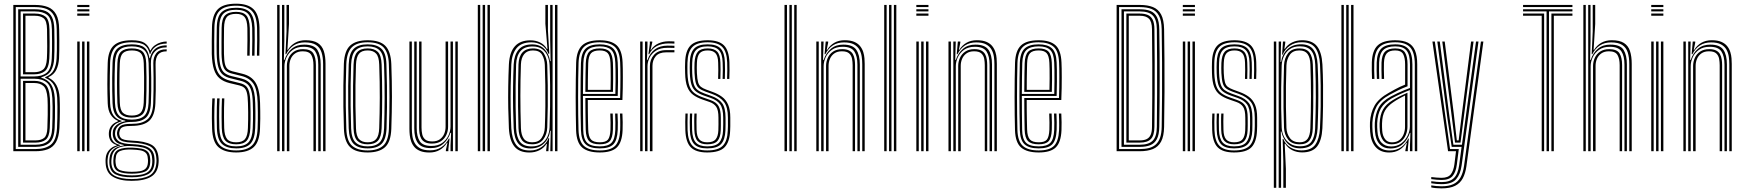

<svg xmlns="http://www.w3.org/2000/svg" viewBox="-20 -827 9542 1050"><path d="M52.8 0V-800H171.5Q212.5 -800 241.8 -788.6Q271 -777.2 287 -748.4Q303 -719.5 303.5 -666.2Q304.2 -635.2 304.4 -606.5Q304.5 -577.8 304.2 -552.6Q304 -527.5 302.8 -506.5Q300.8 -471.8 288.1 -445.5Q275.5 -419.2 245 -404.8V-402.2Q273.8 -388.8 288.8 -360.9Q303.8 -333 306 -292.5Q306.8 -279.2 307.1 -259.9Q307.5 -240.5 307.4 -217.8Q307.2 -195 306.6 -171.6Q306 -148.2 305 -126.8Q302.2 -77 286.2 -49.5Q270.2 -22 241.9 -11Q213.5 0 173.8 0ZM66.2 -11.8H173.8Q227.8 -11.8 257.8 -35.6Q287.8 -59.5 291.8 -126.8Q293 -150 293.6 -181.6Q294.2 -213.2 294.1 -243.2Q294 -273.2 292.8 -291.8Q290.2 -333.8 275.4 -360.9Q260.5 -388 227 -401.5V-405Q261.2 -418.5 274.4 -444.6Q287.5 -470.8 289.5 -506.8Q290.8 -527.2 291 -551.5Q291.2 -575.8 291.1 -604.4Q291 -633 290.2 -666Q289.5 -714 275.6 -740.5Q261.8 -767 235.6 -777.6Q209.5 -788.2 171.5 -788.2H66.2ZM79.5 -23.8V-776.2H171.5Q205.5 -776.2 228.8 -766.8Q252 -757.2 264.1 -733.4Q276.2 -709.5 277 -666Q277.8 -625.2 277.9 -596.9Q278 -568.5 277.6 -547.2Q277.2 -526 276.2 -506.8Q274.5 -468.8 259.4 -441.8Q244.2 -414.8 205.2 -404.2V-402.5Q243.2 -391 259.9 -364Q276.5 -337 279.5 -291.2Q280.5 -274.5 280.8 -245.2Q281 -216 280.5 -184.1Q280 -152.2 278.8 -127.2Q276 -67 249.5 -45.4Q223 -23.8 173.8 -23.8ZM92.8 -408.8H165.8Q209.2 -408.8 234.6 -428.6Q260 -448.5 263 -507Q264 -526.2 264.4 -548.8Q264.8 -571.2 264.6 -600Q264.5 -628.8 263.8 -666Q263 -725.2 239 -744.9Q215 -764.5 171.5 -764.5H92.8ZM106 -420.5V-752.8H171.5Q208 -752.8 228.8 -736Q249.5 -719.2 250.5 -666Q251.2 -626 251.4 -597.2Q251.5 -568.5 251.1 -547Q250.8 -525.5 249.8 -507.2Q247 -455.2 225.2 -437.9Q203.5 -420.5 165.8 -420.5ZM119.2 -432H165.5Q197 -432 215.5 -446.6Q234 -461.2 236.5 -507.2Q238 -535.5 238.1 -574.1Q238.2 -612.8 237.2 -666Q236.2 -713.2 218.8 -727Q201.2 -740.8 171.5 -740.8H119.2ZM92.8 -35.5H173.8Q218.2 -35.5 240.8 -55.2Q263.2 -75 265.5 -127Q266.5 -150.2 267.1 -181.8Q267.8 -213.2 267.6 -243.1Q267.5 -273 266.2 -290.5Q262.5 -352 237.5 -374.2Q212.5 -396.5 167.8 -396.5H92.8ZM106 -47.2V-384.8H167.8Q203.5 -384.8 226.4 -366.4Q249.2 -348 253 -289.8Q254.2 -272.5 254.4 -243.9Q254.5 -215.2 253.9 -183.9Q253.2 -152.5 252.2 -127Q250.2 -79.8 230.4 -63.5Q210.5 -47.2 173.8 -47.2ZM119.2 -59.2H173.8Q204.2 -59.2 221 -72.5Q237.8 -85.8 239 -126.8Q240.5 -168 240.9 -199.5Q241.2 -231 240.9 -253.2Q240.5 -275.5 239.8 -289Q236.2 -340 217.8 -356.5Q199.2 -373 167.8 -373H119.2Z M402.5 -788.2V-800H468.8V-788.2ZM402.5 -740.8V-752.8H468.8V-740.8ZM402.5 -764.5V-776.2H468.8V-764.5ZM455.5 0V-600H468.8V0ZM402.5 0V-600H415.8V0ZM429 0V-600H442.2V0Z M700.5 162Q635.2 162 597.4 139.5Q559.5 117 557.5 63.2Q557 55.8 557.2 49.9Q557.5 44 558 38.5Q559.8 11.8 577.1 -7Q594.5 -25.8 618.2 -31V-33.8Q594.5 -42 585.6 -56.1Q576.8 -70.2 575.5 -87Q575.2 -91.5 575.2 -95Q575.2 -98.5 575.5 -102.8Q577.2 -124 589.5 -139.5Q601.8 -155 624.5 -163V-166.5Q601 -175.8 585.8 -199.1Q570.5 -222.5 569 -262.2Q568 -289.5 567.5 -315Q567 -340.5 567 -366.5Q567 -392.5 567.5 -421.2Q568 -450 569 -483.5Q571.5 -550.2 602.5 -578.5Q633.5 -606.8 700.8 -606.8Q747.5 -606.8 769.5 -592.8Q791.5 -578.8 800.8 -551.5H803.5Q812 -568.8 827.4 -579.6Q842.8 -590.5 860.1 -595.4Q877.5 -600.2 891.5 -600V-588.8Q853 -588.5 830.9 -572Q808.8 -555.5 802 -531.8H799.2Q792.5 -564 771.1 -579.9Q749.8 -595.8 700.8 -595.8Q638 -595.8 611.2 -569.1Q584.5 -542.5 582.2 -483.8Q581.2 -445.8 580.6 -412.1Q580 -378.5 580.2 -342.8Q580.5 -307 582.2 -262.2Q584 -219 600.6 -196Q617.2 -173 645 -166.5V-163Q616.5 -156 602.6 -140.5Q588.8 -125 587 -103.2Q586.8 -99.5 586.8 -95.5Q586.8 -91.5 587 -86.8Q588.2 -69 598.5 -55Q608.8 -41 637.2 -34V-31.2Q608.5 -25.2 590.1 -8.1Q571.8 9 569.2 38.8Q568.5 45.2 568.1 50.1Q567.8 55 568.2 63.2Q570.8 114.2 605.2 133.2Q639.8 152.2 700.5 152.2Q762.2 152.2 796.8 133.2Q831.2 114.2 835.2 63.2Q836 56 835.9 50.5Q835.8 45 835 38Q831.8 -11.8 797.9 -28.2Q764 -44.8 702.5 -47Q672 -48.2 655.1 -53.2Q638.2 -58.2 630.8 -66.8Q623.2 -75.2 621 -87Q620 -91.2 619.9 -95.4Q619.8 -99.5 620.2 -103Q623.8 -127.2 639.6 -138.8Q655.5 -150.2 700.8 -149.8Q756 -149.2 785.4 -173.5Q814.8 -197.8 817.8 -260.8Q819.2 -300.5 819.6 -333.8Q820 -367 819.8 -401.9Q819.5 -436.8 818.5 -481.5Q817.8 -514.5 835.2 -536.4Q852.8 -558.2 891.5 -557.2V-546.2Q859.8 -546.5 845 -529Q830.2 -511.5 830.8 -473.2Q831.5 -433.8 831.8 -399.8Q832 -365.8 831.8 -332.4Q831.5 -299 829.8 -261.8Q826.8 -195.2 796.8 -167.1Q766.8 -139 700.8 -138.5Q671.2 -138.5 657.2 -134.1Q643.2 -129.8 638.5 -121.4Q633.8 -113 632.2 -100.8Q632 -99 632.1 -96.1Q632.2 -93.2 632.8 -90.2Q634.5 -79.5 640.8 -72.8Q647 -66 661.5 -62.5Q676 -59 702.5 -57.8Q771 -55.2 807.2 -36.1Q843.5 -17 847.2 38.5Q847.8 47 847.8 51.2Q847.8 55.5 847.2 63.2Q843.8 116.5 806.4 139.2Q769 162 700.5 162ZM700.5 132.2Q736.8 132.2 761.1 126Q785.5 119.8 798.2 104.8Q811 89.8 812.5 63.5Q813 56.5 812.9 51.2Q812.8 46 812 38.5Q810.2 11.5 796.8 -2Q783.2 -15.5 759.4 -20.9Q735.5 -26.2 702.5 -28.2Q650.2 -31.5 622.6 -15.9Q595 -0.2 590.5 38.2Q589.5 45 589.1 50.6Q588.8 56.2 589 63.8Q591.5 105.5 620.9 118.9Q650.2 132.2 700.5 132.2ZM700.5 122.8Q654.5 122.8 628.5 111.5Q602.5 100.2 600.2 63.8Q599.8 57.8 599.9 51Q600 44.2 600.8 37.8Q604 1.2 630.8 -10Q657.5 -21.2 703.2 -19.5Q732.2 -18.2 753.5 -14.1Q774.8 -10 787.1 1.9Q799.5 13.8 801 38.5Q802 46.5 801.9 51.9Q801.8 57.2 801.2 63.8Q798.8 100.8 772.4 111.8Q746 122.8 700.5 122.8ZM700.5 112.5Q725.8 112.5 744.9 109.4Q764 106.2 775.5 95.8Q787 85.2 788.8 63.8Q789.8 57 789.5 51.2Q789.2 45.5 788.2 38.5Q787 17.5 775.9 7.8Q764.8 -2 745.9 -5.1Q727 -8.2 702.5 -9Q661.5 -11 637.9 -1.6Q614.2 7.8 612.8 38.5Q611.5 44 611.4 51Q611.2 58 612.2 63.8Q614.5 95.8 638 104.1Q661.5 112.5 700.5 112.5ZM700.5 142.5Q643.5 142.5 611.9 126.5Q580.2 110.5 578 63.5Q577.5 56 578 50.4Q578.5 44.8 579 38.5Q581.8 7.5 600.6 -9.6Q619.5 -26.8 656.5 -31.5V-34.2Q624.5 -39.8 612 -53.4Q599.5 -67 597 -86.8Q596.8 -92 596.6 -95Q596.5 -98 596.8 -103.2Q597.2 -126 616.6 -142.6Q636 -159.2 665.5 -164V-166.8Q631 -173.2 614.1 -195.5Q597.2 -217.8 595.5 -263Q594.2 -295.5 593.8 -329.6Q593.2 -363.8 593.6 -401.5Q594 -439.2 595.5 -482.8Q597.5 -540.5 623.2 -562.5Q649 -584.5 700.8 -584.5Q748 -584.5 769.4 -567Q790.8 -549.5 797.2 -509.2H800Q805.5 -532.2 817 -547.6Q828.5 -563 847 -571Q865.5 -579 891.5 -579V-568Q849.5 -568.2 826.6 -544.4Q803.8 -520.5 805.2 -477.2Q806.8 -437 807.1 -400.5Q807.5 -364 807.1 -330Q806.8 -296 805.2 -263.5Q802.5 -203.5 775.9 -181.6Q749.2 -159.8 700.8 -160.2Q672.8 -160.5 653.1 -153.5Q633.5 -146.5 622.6 -134.1Q611.8 -121.8 609.8 -105.2Q609.2 -100.2 609.1 -96Q609 -91.8 609.8 -87.2Q613 -65 632.6 -52.6Q652.2 -40.2 702.5 -38.5Q740 -37.2 766.6 -30.2Q793.2 -23.2 808.2 -7Q823.2 9.2 824.8 38.5Q825.2 45.5 825.4 50.4Q825.5 55.2 825 63.5Q821.5 109.2 789.2 125.9Q757 142.5 700.5 142.5ZM700.8 -172.8Q746.2 -172.8 768.2 -192.8Q790.2 -212.8 792.5 -264Q793.8 -293.8 794.1 -328.5Q794.5 -363.2 794.4 -402.1Q794.2 -441 792.8 -482.2Q791 -533.5 768.2 -553.5Q745.5 -573.5 700.8 -573.5Q653.5 -573.5 632.1 -553.1Q610.8 -532.8 608.8 -482Q606.5 -422.5 606.6 -368.1Q606.8 -313.8 608.8 -263.8Q610.8 -214.2 632.4 -193.5Q654 -172.8 700.8 -172.8ZM700.8 -183.8Q662.8 -183.8 643.2 -200.8Q623.8 -217.8 622 -264.2Q620 -314 620 -371.4Q620 -428.8 622 -481.5Q623.5 -528 642.5 -545.1Q661.5 -562.2 700.8 -562.2Q741.5 -562.2 759.6 -544.8Q777.8 -527.2 779.5 -482Q781 -443 781.2 -405Q781.5 -367 781 -331.8Q780.5 -296.5 779.2 -264.8Q777.2 -218.8 758.6 -201.2Q740 -183.8 700.8 -183.8ZM700.8 -195Q734 -195 749 -210.4Q764 -225.8 766 -265.5Q767.2 -297.5 767.8 -333.8Q768.2 -370 768 -407.6Q767.8 -445.2 766.2 -481.2Q764.8 -521.5 749.6 -536.4Q734.5 -551.2 700.8 -551.2Q667.5 -551.2 652.1 -536.2Q636.8 -521.2 635.2 -480.8Q633.2 -428.2 633.2 -372.1Q633.2 -316 635.2 -265Q636.8 -224.2 652.8 -209.6Q668.8 -195 700.8 -195Z M1271.8 6.8Q1207.8 6.8 1174.9 -22.1Q1142 -51 1139.8 -125Q1138.8 -152.8 1138.6 -180.8Q1138.5 -208.8 1139.1 -236.1Q1139.8 -263.5 1141.2 -289H1154.5Q1153.2 -262.8 1152.5 -237.2Q1151.8 -211.8 1151.9 -184.5Q1152 -157.2 1153 -125.2Q1155.2 -58.2 1184 -31.2Q1212.8 -4.2 1271.8 -4.2Q1330.2 -4.2 1358.5 -31.8Q1386.8 -59.2 1388.8 -125.2Q1389.8 -149.8 1390 -169.8Q1390.2 -189.8 1390.1 -211.9Q1390 -234 1389 -264.8Q1387.2 -336 1366.4 -368.1Q1345.5 -400.2 1301.8 -411.2L1248 -424.8Q1229.2 -429.2 1217.1 -438.8Q1205 -448.2 1198.8 -469.9Q1192.5 -491.5 1191.5 -532.8Q1191 -558.5 1191.4 -598.5Q1191.8 -638.5 1192 -674.8Q1192.8 -724.5 1211.5 -743.4Q1230.2 -762.2 1271.2 -762.2Q1310.2 -762.2 1327.2 -742.4Q1344.2 -722.5 1346 -673.8Q1346.8 -650 1346.5 -608.6Q1346.2 -567.2 1345.2 -522.5H1332Q1333 -568.2 1333.2 -609Q1333.5 -649.8 1332.8 -673.2Q1331.5 -717.8 1317.1 -734.5Q1302.8 -751.2 1271.2 -751.2Q1235 -751.2 1220.5 -734.1Q1206 -717 1205.2 -674.2Q1205 -632 1204.5 -596.1Q1204 -560.2 1204.8 -533Q1205.5 -496 1210.2 -476.8Q1215 -457.5 1225 -449.2Q1235 -441 1251.2 -437L1304.8 -423.8Q1355 -411.8 1377.6 -375.1Q1400.2 -338.5 1402.2 -265.2Q1403 -240.8 1403.2 -220.4Q1403.5 -200 1403.4 -177.8Q1403.2 -155.5 1402 -124.8Q1399.5 -52 1367.6 -22.6Q1335.8 6.8 1271.8 6.8ZM1271.8 -15.5Q1219.8 -15.5 1194 -39.8Q1168.2 -64 1166.2 -125.8Q1165.5 -154.5 1165.4 -182.8Q1165.2 -211 1165.8 -237.8Q1166.2 -264.5 1167.5 -289H1180.8Q1179.5 -265.2 1178.9 -240.9Q1178.2 -216.5 1178.4 -188.5Q1178.5 -160.5 1179.5 -125.8Q1181.5 -71.2 1203 -48.9Q1224.5 -26.5 1271.8 -26.5Q1319 -26.5 1339.6 -49.5Q1360.2 -72.5 1362.2 -126Q1363.2 -152 1363.5 -171.9Q1363.8 -191.8 1363.6 -212.9Q1363.5 -234 1362.5 -263.8Q1361.5 -306.2 1354.2 -330.8Q1347 -355.2 1332.5 -367.5Q1318 -379.8 1295.5 -385.2L1241.2 -398.8Q1215 -405 1198.6 -418.8Q1182.2 -432.5 1174.2 -459.5Q1166.2 -486.5 1165 -532Q1164.5 -549.5 1164.5 -575.5Q1164.5 -601.5 1164.9 -628.5Q1165.2 -655.5 1165.5 -675.5Q1166.5 -737.2 1192.4 -760.9Q1218.2 -784.5 1271.2 -784.5Q1323.5 -784.5 1347 -759.5Q1370.5 -734.5 1372.5 -674.8Q1373.2 -651.2 1373 -609.1Q1372.8 -567 1371.8 -522.5H1358.5Q1359.5 -564.8 1359.8 -607.2Q1360 -649.8 1359.2 -674.2Q1357.2 -728.2 1337.2 -750.9Q1317.2 -773.5 1271.2 -773.5Q1223.2 -773.5 1201.5 -751.9Q1179.8 -730.2 1178.8 -675.2Q1178.5 -642 1178 -601.2Q1177.5 -560.5 1178.2 -532.5Q1179.2 -489.2 1186.2 -464.8Q1193.2 -440.2 1207.6 -428.6Q1222 -417 1244.5 -411.2L1298.5 -398.2Q1338.8 -388.5 1356.4 -359.1Q1374 -329.8 1375.8 -264.2Q1376.5 -238.8 1376.8 -217.9Q1377 -197 1376.8 -175.4Q1376.5 -153.8 1375.5 -125.8Q1373.5 -66.8 1349.6 -41.1Q1325.8 -15.5 1271.8 -15.5ZM1271.8 -37.8Q1231 -37.8 1212.8 -57.6Q1194.5 -77.5 1192.8 -126.5Q1192 -157.8 1191.9 -184.9Q1191.8 -212 1192.2 -237.5Q1192.8 -263 1193.8 -289H1206.8Q1205.8 -260.8 1205.2 -235.9Q1204.8 -211 1205 -185Q1205.2 -159 1206 -127Q1207.5 -84.5 1222 -66.6Q1236.5 -48.8 1271.8 -48.8Q1305.2 -48.8 1319.9 -66.5Q1334.5 -84.2 1335.8 -127.2Q1336.8 -154.8 1337 -174.2Q1337.2 -193.8 1337.1 -213.9Q1337 -234 1336 -263Q1335.2 -300.8 1330 -320.2Q1324.8 -339.8 1314.8 -347.9Q1304.8 -356 1289.2 -359.8L1234.8 -372.8Q1202.5 -380.8 1181.5 -398.1Q1160.5 -415.5 1150.1 -447.5Q1139.8 -479.5 1138.2 -531.2Q1137.5 -561.8 1138.1 -601.1Q1138.8 -640.5 1139.2 -676.5Q1140.5 -743.8 1170 -775.2Q1199.5 -806.8 1271.2 -806.8Q1334.5 -806.8 1365.6 -777.5Q1396.8 -748.2 1399 -675.8Q1399.5 -653.2 1399.4 -609.6Q1399.2 -566 1398.2 -522.5H1385Q1386.2 -566.8 1386.4 -609.1Q1386.5 -651.5 1385.8 -675Q1383.8 -741.2 1356.2 -768.5Q1328.8 -795.8 1271.2 -795.8Q1208.2 -795.8 1181 -768.1Q1153.8 -740.5 1152.5 -675.8Q1152 -635.8 1151.5 -599.5Q1151 -563.2 1151.8 -531.5Q1153 -483 1162.2 -453.5Q1171.5 -424 1190.2 -408.5Q1209 -393 1238 -385.8L1292.5 -372.2Q1310.8 -368 1323 -358.2Q1335.2 -348.5 1341.8 -326.5Q1348.2 -304.5 1349.2 -263.2Q1350 -236 1350.2 -215.9Q1350.5 -195.8 1350.2 -175.5Q1350 -155.2 1349 -127Q1347.2 -78.5 1329.6 -58.1Q1312 -37.8 1271.8 -37.8Z M1747 0V-475.5Q1747 -513.8 1738.4 -540.5Q1729.8 -567.2 1708.1 -581.2Q1686.5 -595.2 1647.2 -595.2Q1611.8 -595.2 1586 -578.5Q1560.2 -561.8 1544.8 -530.5H1541.2L1547 -654.8V-800H1560.5V-696L1551.8 -554.2H1554.2Q1569.5 -579.2 1594 -593.1Q1618.5 -607 1650.8 -607Q1694 -607 1717.6 -591.9Q1741.2 -576.8 1750.8 -547.9Q1760.2 -519 1760.2 -477.8V0ZM1495.8 0V-800H1509V0ZM1548.8 0V-466Q1548.8 -489.5 1558.4 -510.6Q1568 -531.8 1587.6 -545Q1607.2 -558.2 1637.2 -558.2Q1678.8 -558.2 1693.1 -535.6Q1707.5 -513 1707.5 -471.2V0H1694.2V-470.5Q1694.2 -505.8 1682.5 -526.1Q1670.8 -546.5 1635.5 -546.5Q1610.8 -546.5 1594.5 -535.2Q1578.2 -524 1570.4 -505.9Q1562.5 -487.8 1562.5 -466.8V0ZM1522.2 0V-800H1535V-602.5L1532.5 -499.5H1536Q1548.5 -538.5 1576 -561Q1603.5 -583.5 1644 -583Q1698.2 -582.8 1716 -553.9Q1733.8 -525 1733.8 -474.8V0H1720.5V-473.2Q1720.5 -520.5 1703.9 -545.9Q1687.2 -571.2 1640 -571.2Q1604.8 -571.2 1581.6 -554.8Q1558.5 -538.2 1547 -513.6Q1535.5 -489 1535.5 -464.8V0Z M1990.5 6.8Q1923.5 6.8 1893.4 -23.8Q1863.2 -54.2 1860.8 -122.5Q1858.5 -185.5 1857.8 -243.9Q1857 -302.2 1857.8 -360Q1858.5 -417.8 1860.5 -478.2Q1863.5 -549.8 1895.4 -578.2Q1927.2 -606.8 1990.5 -606.8Q2057.8 -606.8 2087.5 -576.1Q2117.2 -545.5 2120 -477.2Q2123.5 -383 2123.4 -297.6Q2123.2 -212.2 2120 -121.8Q2117.2 -50.5 2085.4 -21.9Q2053.5 6.8 1990.5 6.8ZM1990.5 -4.2Q2045.8 -4.2 2074.9 -29.9Q2104 -55.5 2106.8 -121.8Q2110 -212 2110 -296Q2110 -380 2106.5 -476.5Q2104.5 -537.8 2078.5 -566.8Q2052.5 -595.8 1990.5 -595.8Q1931.8 -595.8 1904 -568.2Q1876.2 -540.8 1873.8 -475.5Q1871.8 -421.8 1871 -365.1Q1870.2 -308.5 1871 -248Q1871.8 -187.5 1874 -122Q1876.2 -55.5 1905.6 -29.9Q1935 -4.2 1990.5 -4.2ZM1990.5 -15.5Q1937.8 -15.5 1913.5 -40.8Q1889.2 -66 1887 -125Q1885.2 -178.8 1884.4 -237Q1883.5 -295.2 1884.1 -355.5Q1884.8 -415.8 1887 -475.2Q1889.2 -535.2 1914.1 -559.9Q1939 -584.5 1990.5 -584.5Q2039.5 -584.5 2065.4 -561Q2091.2 -537.5 2093.2 -477.5Q2095.5 -416.8 2096.2 -358.4Q2097 -300 2096.4 -242.1Q2095.8 -184.2 2093.8 -124.8Q2091.5 -64.8 2066.6 -40.1Q2041.8 -15.5 1990.5 -15.5ZM1990.5 -26.5Q2034.8 -26.5 2056.5 -48.6Q2078.2 -70.8 2080.5 -125Q2083 -201 2083.4 -290Q2083.8 -379 2080.2 -474.5Q2078.2 -529.8 2056.1 -551.6Q2034 -573.5 1990.5 -573.5Q1946 -573.5 1924.2 -551.4Q1902.5 -529.2 1900.2 -474.8Q1898.5 -423.8 1897.6 -367.1Q1896.8 -310.5 1897.4 -249.6Q1898 -188.8 1900.2 -125Q1902.2 -69.2 1924.9 -47.9Q1947.5 -26.5 1990.5 -26.5ZM1990.5 -37.8Q1954.2 -37.8 1934.8 -56.6Q1915.2 -75.5 1913.5 -125.2Q1911.5 -184.5 1910.8 -242Q1910 -299.5 1910.8 -357.1Q1911.5 -414.8 1913.5 -474Q1915.2 -521.8 1933.5 -542Q1951.8 -562.2 1990.5 -562.2Q2026.8 -562.2 2046 -543.4Q2065.2 -524.5 2067 -474.5Q2070 -387 2070.1 -298.4Q2070.2 -209.8 2067 -125.8Q2065.2 -77.2 2046.8 -57.5Q2028.2 -37.8 1990.5 -37.8ZM1990.5 -48.8Q2022.8 -48.8 2037.6 -66.9Q2052.5 -85 2053.8 -126.2Q2056.5 -205.5 2056.9 -291.6Q2057.2 -377.8 2053.8 -474Q2052.5 -517.2 2036.6 -534.2Q2020.8 -551.2 1990.5 -551.2Q1957.8 -551.2 1943 -532.9Q1928.2 -514.5 1926.8 -473.5Q1924.8 -415.5 1924 -359.8Q1923.2 -304 1924 -246.6Q1924.8 -189.2 1926.8 -125.8Q1928 -82.2 1944.1 -65.5Q1960.2 -48.8 1990.5 -48.8Z M2328.5 7Q2298.5 7 2278.5 -1Q2258.5 -9 2246.6 -22.6Q2234.8 -36.2 2228.8 -53.1Q2222.8 -70 2220.9 -87.9Q2219 -105.8 2219 -122.2V-600H2232.2V-124.5Q2232.2 -105 2235.1 -83.9Q2238 -62.8 2247.9 -44.9Q2257.8 -27 2277.8 -15.9Q2297.8 -4.8 2332 -4.8Q2367.8 -4.8 2393.5 -21.8Q2419.2 -38.8 2434.8 -69.5H2438.5L2432 -11.8V0H2418.5L2418.2 -5.5L2427 -45.8H2424.2Q2408.5 -20.5 2384.5 -6.8Q2360.5 7 2328.5 7ZM2470.2 0V-600H2483.5V0ZM2342 -41.8Q2318.2 -41.8 2304.2 -49.4Q2290.2 -57 2283.4 -69.6Q2276.5 -82.2 2274.2 -97.8Q2272 -113.2 2272 -128.8V-600H2285.2V-129.5Q2285.2 -110 2289 -92.6Q2292.8 -75.2 2305.1 -64.4Q2317.5 -53.5 2343.8 -53.5Q2368.8 -53.5 2384.9 -64.8Q2401 -76 2408.9 -94.2Q2416.8 -112.5 2416.8 -133.2V-600H2430.5V-134Q2430.5 -110.5 2420.9 -89.2Q2411.2 -68 2391.8 -54.9Q2372.2 -41.8 2342 -41.8ZM2335.2 -17Q2285 -17.2 2265.2 -44.9Q2245.5 -72.5 2245.5 -125.2V-600H2258.8V-126.8Q2258.8 -80.5 2275.6 -54.6Q2292.5 -28.8 2339.5 -28.8Q2374.8 -28.8 2397.9 -45.1Q2421 -61.5 2432.4 -86Q2443.8 -110.5 2443.8 -135.2V-600H2457V0H2443.8V-32L2447 -100.5H2443.2Q2432 -65 2404.6 -40.8Q2377.2 -16.5 2335.2 -17Z M2646 0V-800H2659.2V0ZM2593 0V-800H2606.2V0ZM2619.5 0V-800H2632.8V0Z M3028.5 0H3015.2V-800H3028.5ZM3002 0H2989.5L2991.8 -112.2H2988.8Q2982.8 -68.8 2954.5 -42Q2926.2 -15.2 2881.2 -15.2Q2836.8 -15.2 2814.5 -42.1Q2792.2 -69 2789.2 -125.8Q2787 -179.2 2786 -235.8Q2785 -292.2 2785.8 -352.1Q2786.5 -412 2789.2 -475Q2792 -526.5 2816.2 -555.4Q2840.5 -584.2 2890.5 -584.2Q2932.5 -584.2 2957.5 -558.1Q2982.5 -532 2988 -492.5H2991.2L2988.8 -611V-800H3002ZM2887 -26.2Q2920.2 -26.2 2941.6 -41.2Q2963 -56.2 2973.8 -80Q2984.5 -103.8 2985.5 -129.8Q2987.5 -187.8 2988.2 -245.5Q2989 -303.2 2988.4 -360.1Q2987.8 -417 2985.5 -471.8Q2984.5 -497 2975 -520.1Q2965.5 -543.2 2945.5 -558.1Q2925.5 -573 2892.5 -573Q2848.5 -573 2826.5 -547.6Q2804.5 -522.2 2802.5 -475Q2800.5 -411.8 2799.8 -355.8Q2799 -299.8 2799.8 -244Q2800.5 -188.2 2802.5 -125.8Q2804.5 -77.5 2823.6 -51.9Q2842.8 -26.2 2887 -26.2ZM2890 -37.8Q2851.8 -37.8 2834.4 -60.4Q2817 -83 2815.5 -126Q2813.8 -186.8 2813.1 -245.6Q2812.5 -304.5 2813.2 -361.9Q2814 -419.2 2815.5 -474.8Q2817 -518 2837 -540.1Q2857 -562.2 2894.2 -562.2Q2937.8 -562.2 2954.6 -534.2Q2971.5 -506.2 2972.8 -472Q2974.8 -416.5 2975.5 -360.4Q2976.2 -304.2 2975.6 -246.8Q2975 -189.2 2972.8 -130Q2971.5 -92 2951.2 -64.9Q2931 -37.8 2890 -37.8ZM2890.2 -48.8Q2926 -48.8 2942.1 -72.9Q2958.2 -97 2959.5 -130Q2961.8 -188.8 2962.4 -246.8Q2963 -304.8 2962.2 -361.4Q2961.5 -418 2959.5 -472Q2958.5 -502.8 2944.8 -527Q2931 -551.2 2894.5 -551.2Q2863.2 -551.2 2846.8 -531.1Q2830.2 -511 2828.8 -474.8Q2825.8 -387.8 2825.8 -303.6Q2825.8 -219.5 2828.8 -126Q2830.2 -88.5 2844.5 -68.6Q2858.8 -48.8 2890.2 -48.8ZM2875.2 7Q2820 7 2793.4 -25.6Q2766.8 -58.2 2763 -125.5Q2760.5 -179.8 2759.5 -236.8Q2758.5 -293.8 2759.4 -353.4Q2760.2 -413 2763 -475Q2766.5 -541.2 2795.8 -573.9Q2825 -606.5 2881.2 -606.5Q2910 -606.5 2933.8 -594.6Q2957.5 -582.8 2970.8 -559.5H2974L2962.5 -697V-800H2976.5V-661L2984 -533.2H2979Q2967.2 -563.8 2943 -579.6Q2918.8 -595.5 2885.8 -595.5Q2830.8 -595.5 2804.9 -563.4Q2779 -531.2 2776.2 -475.2Q2773.8 -416.8 2772.8 -359Q2771.8 -301.2 2772.6 -243.4Q2773.5 -185.5 2776.2 -125.8Q2779.5 -66 2802.9 -35Q2826.2 -4 2878 -4Q2914.8 -4 2941.8 -23Q2968.8 -42 2980 -72H2983.2L2979.2 0H2966.8L2967 -6.5L2970.8 -39.8H2968Q2954.5 -17.8 2930.1 -5.4Q2905.8 7 2875.2 7Z M3260.2 6.8Q3195.5 6.8 3164.1 -20.1Q3132.8 -47 3130.5 -114.5Q3129.5 -151.2 3128.9 -198.1Q3128.2 -245 3128.2 -295.5Q3128.2 -346 3128.9 -394.8Q3129.5 -443.5 3130.8 -484Q3133 -549.2 3162.9 -578Q3192.8 -606.8 3259.8 -606.8Q3321.8 -606.8 3351.9 -579.8Q3382 -552.8 3384.8 -485.8Q3385.5 -472.5 3385.9 -451.4Q3386.2 -430.2 3386.2 -403.2Q3386.2 -376.2 3385.8 -344.9Q3385.2 -313.5 3383.8 -280H3194.5Q3194.5 -250.8 3194.8 -223.1Q3195 -195.5 3195.5 -169.5Q3196 -143.5 3196.8 -118.8Q3198 -80 3211.8 -64.4Q3225.5 -48.8 3260.2 -48.8Q3292.2 -48.8 3304.5 -63.2Q3316.8 -77.8 3318.5 -117.8Q3319.2 -133.8 3319 -156.8Q3318.8 -179.8 3317.5 -206H3330.8Q3332 -178.5 3332.2 -156.2Q3332.5 -134 3331.8 -117Q3330 -71.8 3314.2 -54.8Q3298.5 -37.8 3260.2 -37.8Q3219 -37.8 3201.8 -55.5Q3184.5 -73.2 3183.2 -117.8Q3182.8 -139.8 3182.2 -169.9Q3181.8 -200 3181.5 -231.9Q3181.2 -263.8 3181.2 -291H3371.2Q3372.2 -322 3372.6 -351.4Q3373 -380.8 3373 -406.2Q3373 -431.8 3372.6 -452Q3372.2 -472.2 3371.5 -485.5Q3368.8 -548.2 3341 -572Q3313.2 -595.8 3259.8 -595.8Q3198.2 -595.8 3172.1 -568.9Q3146 -542 3144 -483.2Q3142.8 -442.2 3142.1 -394.1Q3141.5 -346 3141.5 -296.2Q3141.5 -246.5 3142.1 -200Q3142.8 -153.5 3143.8 -115.5Q3145.8 -53.8 3173.5 -29Q3201.2 -4.2 3260.2 -4.2Q3318.5 -4.2 3343.6 -29.2Q3368.8 -54.2 3371.5 -115.2Q3372 -126.2 3372.1 -141Q3372.2 -155.8 3371.9 -172.4Q3371.5 -189 3370.5 -206H3383.8Q3385 -183 3385.4 -158.5Q3385.8 -134 3384.8 -114.5Q3382 -48.8 3353.6 -21Q3325.2 6.8 3260.2 6.8ZM3260.2 -15.5Q3206.8 -15.5 3182.8 -38Q3158.8 -60.5 3157 -116Q3155.8 -156.2 3155.2 -204.4Q3154.8 -252.5 3154.8 -302.6Q3154.8 -352.8 3155.4 -399.2Q3156 -445.8 3157 -482.2Q3159 -539.2 3183.6 -561.9Q3208.2 -584.5 3259.8 -584.5Q3307.8 -584.5 3331.9 -563.2Q3356 -542 3358.2 -485Q3359 -470.2 3359.5 -443.1Q3360 -416 3359.8 -379.9Q3359.5 -343.8 3358.2 -302.2H3168Q3168 -249.2 3168.4 -207.8Q3168.8 -166.2 3169.5 -117Q3170.2 -68 3190.4 -47.2Q3210.5 -26.5 3260.2 -26.5Q3304.8 -26.5 3323.8 -45.9Q3342.8 -65.2 3345 -116.2Q3345.8 -133.2 3345.5 -156.4Q3345.2 -179.5 3344 -206H3357.2Q3358.5 -180.8 3358.8 -157.2Q3359 -133.8 3358.2 -115.8Q3355.8 -59.8 3334 -37.6Q3312.2 -15.5 3260.2 -15.5ZM3168 -313.2H3345.2Q3346.2 -349.5 3346.4 -383.2Q3346.5 -417 3346.1 -443.6Q3345.8 -470.2 3345 -484.5Q3343 -534.8 3322.6 -554.1Q3302.2 -573.5 3259.8 -573.5Q3214.5 -573.5 3193.1 -553.4Q3171.8 -533.2 3170.2 -481.8Q3169.2 -452.2 3168.8 -405.8Q3168.2 -359.2 3168 -313.2ZM3181.2 -324.5Q3181.5 -346.8 3181.6 -372.6Q3181.8 -398.5 3182.2 -426.1Q3182.8 -453.8 3183.5 -481Q3185 -526.5 3202.6 -544.4Q3220.2 -562.2 3259.8 -562.2Q3297.2 -562.2 3313.6 -544.9Q3330 -527.5 3331.8 -483.8Q3332.2 -471.5 3332.8 -448.1Q3333.2 -424.8 3333.1 -393.1Q3333 -361.5 3332 -324.5ZM3194.8 -335.5H3319Q3319.8 -368.2 3319.9 -397.8Q3320 -427.2 3319.5 -449.6Q3319 -472 3318.5 -483.2Q3316.8 -522 3303.4 -536.6Q3290 -551.2 3259.8 -551.2Q3226.2 -551.2 3212.1 -535.8Q3198 -520.2 3196.8 -480.5Q3196.2 -458.8 3195.8 -435.8Q3195.2 -412.8 3195 -387.9Q3194.8 -363 3194.8 -335.5Z M3507.5 0V-600H3520.8V-568L3517.8 -499.5H3521.2Q3534 -537 3561.5 -557.2Q3589 -577.5 3630.5 -577.5Q3640.8 -577.5 3651.2 -577.2Q3661.8 -577 3668.2 -576.8V-564.8Q3661.2 -565.2 3650.1 -565.4Q3639 -565.5 3628.2 -565.5Q3591.8 -565.5 3567.9 -550.2Q3544 -535 3532.5 -511.9Q3521 -488.8 3521 -464.8V0ZM3481 0V-600H3494.2V0ZM3534.2 0V-466Q3534.2 -501.8 3556.8 -527.2Q3579.2 -552.8 3623.2 -552.8Q3634.8 -552.8 3646.2 -552.8Q3657.8 -552.8 3668.2 -552.8V-540.8Q3657.8 -540.8 3646.1 -540.8Q3634.5 -540.8 3623.2 -540.8Q3584.2 -540.8 3566.2 -519.5Q3548.2 -498.2 3548.2 -466.8V0ZM3526.2 -530.5 3533.8 -588.2V-600H3547.2V-595.5L3537.8 -554.2H3540.2Q3553.8 -577.2 3580.2 -589.2Q3606.8 -601.2 3635.5 -601.2Q3642.5 -601.2 3650.5 -601.1Q3658.5 -601 3668.2 -600.2V-588.5Q3659.8 -589 3651.9 -589.2Q3644 -589.5 3636.2 -589.5Q3600.2 -589.5 3573 -575.6Q3545.8 -561.8 3530.2 -530.5Z M3847.5 6.8Q3786 6.8 3758.1 -21.2Q3730.2 -49.2 3728 -114.5Q3727.5 -136.8 3727.4 -160.4Q3727.2 -184 3728.5 -206H3740.8Q3739.8 -185 3739.8 -160.1Q3739.8 -135.2 3740.2 -115.2Q3742.2 -55.8 3767.1 -30Q3792 -4.2 3847.5 -4.2Q3907.8 -4.2 3933 -30.4Q3958.2 -56.5 3960 -113.2Q3960.8 -126.2 3960.9 -137.2Q3961 -148.2 3960.9 -159.4Q3960.8 -170.5 3960.8 -183.8Q3960.8 -240.8 3939.5 -269Q3918.2 -297.2 3874.2 -313.2L3838 -326.2Q3815.8 -334.2 3803.4 -343.9Q3791 -353.5 3785.5 -372.5Q3780 -391.5 3778.2 -427.5Q3777.8 -441 3777.6 -454.1Q3777.5 -467.2 3778.2 -483.2Q3780.2 -525.5 3796.4 -543.9Q3812.5 -562.2 3850 -562.2Q3885.5 -562.2 3902.1 -544.5Q3918.8 -526.8 3919.8 -484Q3920.2 -470 3920.5 -446.6Q3920.8 -423.2 3919.5 -395.5H3907.2Q3908.5 -422.2 3908.2 -444.1Q3908 -466 3907.5 -483.5Q3906.8 -520.5 3892.9 -535.9Q3879 -551.2 3850 -551.2Q3819.5 -551.2 3806 -535.5Q3792.5 -519.8 3791.2 -483.2Q3790.8 -468.2 3790.6 -456.5Q3790.5 -444.8 3791.2 -427.5Q3792.8 -394.8 3797.5 -377.8Q3802.2 -360.8 3812.9 -352.4Q3823.5 -344 3841.8 -337.2L3877.5 -324Q3906.8 -313.5 3928.4 -297.6Q3950 -281.8 3961.9 -254.9Q3973.8 -228 3973.8 -183.8Q3973.8 -170.2 3973.8 -159.1Q3973.8 -148 3973.8 -137Q3973.8 -126 3973 -113Q3970.8 -51.8 3943.4 -22.5Q3916 6.8 3847.5 6.8ZM3847.5 -15.5Q3796.8 -15.5 3775.5 -39.6Q3754.2 -63.8 3752.8 -115.5Q3752.2 -137 3752 -158.2Q3751.8 -179.5 3753 -206H3765.5Q3764 -179 3764.4 -155.9Q3764.8 -132.8 3765 -116Q3766.5 -68.2 3785.6 -47.4Q3804.8 -26.5 3847.5 -26.5Q3895.2 -26.5 3913.9 -48.2Q3932.5 -70 3934.2 -113.5Q3935.2 -133 3935.1 -148.4Q3935 -163.8 3935 -183.8Q3935 -233.2 3918.4 -256.2Q3901.8 -279.2 3867.5 -291.2L3830.2 -304.2Q3802.2 -314.2 3785.9 -327Q3769.5 -339.8 3761.9 -362.9Q3754.2 -386 3752.5 -427.2Q3751.8 -445.2 3752 -456.8Q3752.2 -468.2 3752.5 -483.5Q3753.5 -536.2 3775.4 -560.4Q3797.2 -584.5 3850 -584.5Q3899.2 -584.5 3921 -561.5Q3942.8 -538.5 3944.2 -485.2Q3944.8 -466.8 3945 -445Q3945.2 -423.2 3944 -395.5H3931.8Q3933 -424.8 3932.8 -446.6Q3932.5 -468.5 3932 -485.2Q3930.8 -533 3911.2 -553.2Q3891.8 -573.5 3850 -573.5Q3804.8 -573.5 3785.5 -552.1Q3766.2 -530.8 3765.5 -483.5Q3765.2 -467.5 3765 -456.5Q3764.8 -445.5 3765.5 -427.2Q3767.2 -387.2 3774.2 -366.1Q3781.2 -345 3795.8 -334.4Q3810.2 -323.8 3834 -315.2L3870.8 -302Q3910.2 -288.2 3929 -262.8Q3947.8 -237.2 3947.8 -183.8Q3947.8 -163.8 3947.9 -148.2Q3948 -132.8 3947.2 -113.2Q3945.2 -63 3923.4 -39.2Q3901.5 -15.5 3847.5 -15.5ZM3847.5 -37.8Q3812.5 -37.8 3795.5 -55.5Q3778.5 -73.2 3777.2 -116.8Q3777 -135.8 3776.6 -158.8Q3776.2 -181.8 3777.5 -206H3789.8Q3788.8 -185.8 3788.9 -162.4Q3789 -139 3789.5 -117.5Q3790.2 -80.8 3804 -64.8Q3817.8 -48.8 3847.5 -48.8Q3880.8 -48.8 3893.9 -65.1Q3907 -81.5 3908.5 -114Q3909.5 -132.8 3909.2 -148.2Q3909 -163.8 3909 -183.8Q3909 -225.2 3896.9 -243Q3884.8 -260.8 3860.5 -269.2L3822.2 -282.5Q3791.2 -293.2 3770.4 -308.6Q3749.5 -324 3738.6 -351.8Q3727.8 -379.5 3726.8 -427Q3726 -446.5 3726.2 -459.9Q3726.5 -473.2 3726.8 -483.8Q3727.8 -548.5 3755.8 -577.6Q3783.8 -606.8 3850 -606.8Q3911.2 -606.8 3939 -579Q3966.8 -551.2 3969 -486.2Q3969.5 -467.8 3969.6 -443.1Q3969.8 -418.5 3968.5 -395.5H3956.2Q3957.5 -416.8 3957.4 -441.2Q3957.2 -465.8 3956.8 -485.5Q3954.8 -544.5 3929.9 -570.1Q3905 -595.8 3850 -595.8Q3790.8 -595.8 3765.8 -569.1Q3740.8 -542.5 3739.5 -483.8Q3739.5 -467.8 3739.2 -456.4Q3739 -445 3739.5 -427Q3741.2 -382.8 3750.1 -357.4Q3759 -332 3777.6 -317.9Q3796.2 -303.8 3826.2 -293.5L3864 -280.2Q3897.2 -268.8 3909.6 -247Q3922 -225.2 3922 -183.8Q3922 -172.8 3922.1 -161.6Q3922.2 -150.5 3922.1 -138.9Q3922 -127.2 3921.5 -113.8Q3920 -74.8 3903.6 -56.2Q3887.2 -37.8 3847.5 -37.8Z M4323.5 0V-800H4336.8V0ZM4270.2 0V-800H4283.8V0ZM4297 0V-800H4310.2V0Z M4695.5 0V-475.5Q4695.5 -495.2 4692.6 -516.2Q4689.8 -537.2 4680 -555.1Q4670.2 -573 4650.1 -584.1Q4630 -595.2 4595.8 -595.2Q4560.2 -595.2 4534.6 -578.5Q4509 -561.8 4493.5 -530.5H4489.5L4495.5 -600H4509V-594L4501 -554.2H4503.5Q4518.5 -579.2 4542.8 -593.1Q4567 -607 4599.2 -607Q4631.2 -607 4651.8 -598.1Q4672.2 -589.2 4683.9 -574.5Q4695.5 -559.8 4700.9 -542.5Q4706.2 -525.2 4707.5 -508.2Q4708.8 -491.2 4708.8 -477.8V0ZM4444.2 0V-600H4457.5V0ZM4497.5 0V-466Q4497.5 -489.5 4507 -510.6Q4516.5 -531.8 4536.1 -545Q4555.8 -558.2 4585.8 -558.2Q4609.5 -558.2 4623.6 -550.6Q4637.8 -543 4644.6 -530.4Q4651.5 -517.8 4653.8 -502.2Q4656 -486.8 4656 -471.2V0H4642.8V-470.5Q4642.8 -487.8 4639.6 -505.4Q4636.5 -523 4624 -534.8Q4611.5 -546.5 4584 -546.5Q4559.2 -546.5 4543.1 -535.2Q4527 -524 4519.1 -505.9Q4511.2 -487.8 4511.2 -466.8V0ZM4470.8 0V-600H4484L4481 -499.5H4484.5Q4496.8 -537.2 4524.1 -560.4Q4551.5 -583.5 4592.5 -583Q4643 -582.8 4662.6 -555Q4682.2 -527.2 4682.2 -474.8V0H4669V-473.2Q4669 -519.5 4652.2 -545.4Q4635.5 -571.2 4588.5 -571.2Q4553 -571.2 4529.9 -554.9Q4506.8 -538.5 4495.5 -514Q4484.2 -489.5 4484.2 -464.8V0Z M4868.5 0V-800H4881.8V0ZM4815.5 0V-800H4828.8V0ZM4842 0V-800H4855.2V0Z M4991.2 -788.2V-800H5057.5V-788.2ZM4991.2 -740.8V-752.8H5057.5V-740.8ZM4991.2 -764.5V-776.2H5057.5V-764.5ZM5044.2 0V-600H5057.5V0ZM4991.2 0V-600H5004.5V0ZM5017.8 0V-600H5031V0Z M5418.2 0V-475.5Q5418.2 -495.2 5415.4 -516.2Q5412.5 -537.2 5402.8 -555.1Q5393 -573 5372.9 -584.1Q5352.8 -595.2 5318.5 -595.2Q5283 -595.2 5257.4 -578.5Q5231.8 -561.8 5216.2 -530.5H5212.2L5218.2 -600H5231.8V-594L5223.8 -554.2H5226.2Q5241.2 -579.2 5265.5 -593.1Q5289.8 -607 5322 -607Q5354 -607 5374.5 -598.1Q5395 -589.2 5406.6 -574.5Q5418.2 -559.8 5423.6 -542.5Q5429 -525.2 5430.2 -508.2Q5431.5 -491.2 5431.5 -477.8V0ZM5167 0V-600H5180.2V0ZM5220.2 0V-466Q5220.2 -489.5 5229.8 -510.6Q5239.2 -531.8 5258.9 -545Q5278.5 -558.2 5308.5 -558.2Q5332.2 -558.2 5346.4 -550.6Q5360.5 -543 5367.4 -530.4Q5374.2 -517.8 5376.5 -502.2Q5378.8 -486.8 5378.8 -471.2V0H5365.5V-470.5Q5365.5 -487.8 5362.4 -505.4Q5359.2 -523 5346.8 -534.8Q5334.2 -546.5 5306.8 -546.5Q5282 -546.5 5265.9 -535.2Q5249.8 -524 5241.9 -505.9Q5234 -487.8 5234 -466.8V0ZM5193.5 0V-600H5206.8L5203.8 -499.5H5207.2Q5219.5 -537.2 5246.9 -560.4Q5274.2 -583.5 5315.2 -583Q5365.8 -582.8 5385.4 -555Q5405 -527.2 5405 -474.8V0H5391.8V-473.2Q5391.8 -519.5 5375 -545.4Q5358.2 -571.2 5311.2 -571.2Q5275.8 -571.2 5252.6 -554.9Q5229.5 -538.5 5218.2 -514Q5207 -489.5 5207 -464.8V0Z M5660.5 6.8Q5595.8 6.8 5564.4 -20.1Q5533 -47 5530.8 -114.5Q5529.8 -151.2 5529.1 -198.1Q5528.5 -245 5528.5 -295.5Q5528.5 -346 5529.1 -394.8Q5529.8 -443.5 5531 -484Q5533.2 -549.2 5563.1 -578Q5593 -606.8 5660 -606.8Q5722 -606.8 5752.1 -579.8Q5782.2 -552.8 5785 -485.8Q5785.8 -472.5 5786.1 -451.4Q5786.5 -430.2 5786.5 -403.2Q5786.5 -376.2 5786 -344.9Q5785.5 -313.5 5784 -280H5594.8Q5594.8 -250.8 5595 -223.1Q5595.2 -195.5 5595.8 -169.5Q5596.2 -143.5 5597 -118.8Q5598.2 -80 5612 -64.4Q5625.8 -48.8 5660.5 -48.8Q5692.5 -48.8 5704.8 -63.2Q5717 -77.8 5718.8 -117.8Q5719.5 -133.8 5719.2 -156.8Q5719 -179.8 5717.8 -206H5731Q5732.2 -178.5 5732.5 -156.2Q5732.8 -134 5732 -117Q5730.2 -71.8 5714.5 -54.8Q5698.8 -37.8 5660.5 -37.8Q5619.2 -37.8 5602 -55.5Q5584.8 -73.2 5583.5 -117.8Q5583 -139.8 5582.5 -169.9Q5582 -200 5581.8 -231.9Q5581.5 -263.8 5581.5 -291H5771.5Q5772.5 -322 5772.9 -351.4Q5773.2 -380.8 5773.2 -406.2Q5773.2 -431.8 5772.9 -452Q5772.5 -472.2 5771.8 -485.5Q5769 -548.2 5741.2 -572Q5713.5 -595.8 5660 -595.8Q5598.5 -595.8 5572.4 -568.9Q5546.2 -542 5544.2 -483.2Q5543 -442.2 5542.4 -394.1Q5541.8 -346 5541.8 -296.2Q5541.8 -246.5 5542.4 -200Q5543 -153.5 5544 -115.5Q5546 -53.8 5573.8 -29Q5601.5 -4.2 5660.5 -4.2Q5718.8 -4.2 5743.9 -29.2Q5769 -54.2 5771.8 -115.2Q5772.2 -126.2 5772.4 -141Q5772.5 -155.8 5772.1 -172.4Q5771.8 -189 5770.8 -206H5784Q5785.2 -183 5785.6 -158.5Q5786 -134 5785 -114.5Q5782.2 -48.8 5753.9 -21Q5725.5 6.8 5660.5 6.8ZM5660.5 -15.5Q5607 -15.5 5583 -38Q5559 -60.5 5557.2 -116Q5556 -156.2 5555.5 -204.4Q5555 -252.5 5555 -302.6Q5555 -352.8 5555.6 -399.2Q5556.2 -445.8 5557.2 -482.2Q5559.2 -539.2 5583.9 -561.9Q5608.5 -584.5 5660 -584.5Q5708 -584.5 5732.1 -563.2Q5756.2 -542 5758.5 -485Q5759.2 -470.2 5759.8 -443.1Q5760.2 -416 5760 -379.9Q5759.8 -343.8 5758.5 -302.2H5568.2Q5568.2 -249.2 5568.6 -207.8Q5569 -166.2 5569.8 -117Q5570.5 -68 5590.6 -47.2Q5610.8 -26.5 5660.5 -26.5Q5705 -26.5 5724 -45.9Q5743 -65.2 5745.2 -116.2Q5746 -133.2 5745.8 -156.4Q5745.5 -179.5 5744.2 -206H5757.5Q5758.8 -180.8 5759 -157.2Q5759.2 -133.8 5758.5 -115.8Q5756 -59.8 5734.2 -37.6Q5712.5 -15.5 5660.5 -15.5ZM5568.2 -313.2H5745.5Q5746.5 -349.5 5746.6 -383.2Q5746.8 -417 5746.4 -443.6Q5746 -470.2 5745.2 -484.5Q5743.2 -534.8 5722.9 -554.1Q5702.5 -573.5 5660 -573.5Q5614.8 -573.5 5593.4 -553.4Q5572 -533.2 5570.5 -481.8Q5569.5 -452.2 5569 -405.8Q5568.5 -359.2 5568.2 -313.2ZM5581.5 -324.5Q5581.8 -346.8 5581.9 -372.6Q5582 -398.5 5582.5 -426.1Q5583 -453.8 5583.8 -481Q5585.2 -526.5 5602.9 -544.4Q5620.5 -562.2 5660 -562.2Q5697.5 -562.2 5713.9 -544.9Q5730.2 -527.5 5732 -483.8Q5732.5 -471.5 5733 -448.1Q5733.5 -424.8 5733.4 -393.1Q5733.2 -361.5 5732.2 -324.5ZM5595 -335.5H5719.2Q5720 -368.2 5720.1 -397.8Q5720.2 -427.2 5719.8 -449.6Q5719.2 -472 5718.8 -483.2Q5717 -522 5703.6 -536.6Q5690.2 -551.2 5660 -551.2Q5626.5 -551.2 5612.4 -535.8Q5598.2 -520.2 5597 -480.5Q5596.5 -458.8 5596 -435.8Q5595.5 -412.8 5595.2 -387.9Q5595 -363 5595 -335.5Z M6086.5 0V-800H6214.2Q6255.8 -800 6285 -788.4Q6314.2 -776.8 6329.8 -747.9Q6345.2 -719 6346.2 -667Q6347.5 -584 6348.1 -500.2Q6348.8 -416.5 6348.4 -326.1Q6348 -235.8 6346.2 -133.2Q6345.2 -81.8 6329.8 -52.8Q6314.2 -23.8 6285 -11.9Q6255.8 0 6213.8 0ZM6100 -11.8H6213.8Q6242.2 -11.8 6264.1 -17.6Q6286 -23.5 6301.1 -37.2Q6316.2 -51 6324.4 -74.6Q6332.5 -98.2 6333 -133.5Q6334.5 -222.8 6335 -309.9Q6335.5 -397 6335 -485.4Q6334.5 -573.8 6333 -666.8Q6332.2 -714.8 6318.1 -741.1Q6304 -767.5 6277.8 -777.9Q6251.5 -788.2 6214.2 -788.2H6100ZM6113.2 -23.8V-776.2H6214.2Q6248.5 -776.2 6271.8 -766.8Q6295 -757.2 6307.1 -733.4Q6319.2 -709.5 6319.8 -666.8Q6321 -599.8 6321.5 -534.1Q6322 -468.5 6322 -402.9Q6322 -337.2 6321.5 -270.4Q6321 -203.5 6319.8 -133.8Q6319.2 -90.2 6306.6 -66.4Q6294 -42.5 6270.6 -33.1Q6247.2 -23.8 6213.8 -23.8ZM6126.5 -35.5H6213.8Q6261.5 -35.5 6283.8 -57.6Q6306 -79.8 6306.5 -133.2Q6307.5 -225.8 6307.9 -311.6Q6308.2 -397.5 6307.9 -484.6Q6307.5 -571.8 6306.5 -667Q6306 -720.5 6284 -742.5Q6262 -764.5 6214.2 -764.5H6126.5ZM6139.8 -47.2V-752.8H6214.2Q6238.8 -752.8 6256.4 -745.5Q6274 -738.2 6283.5 -719.8Q6293 -701.2 6293.2 -667Q6294.2 -576.2 6294.6 -490Q6295 -403.8 6294.6 -316.1Q6294.2 -228.5 6293.2 -133.2Q6292.8 -86.2 6274 -66.8Q6255.2 -47.2 6213.8 -47.2ZM6153 -59.2H6213.8Q6236.8 -59.2 6251.2 -66.5Q6265.8 -73.8 6272.8 -90Q6279.8 -106.2 6280 -133.2Q6281 -213 6281.4 -296.2Q6281.8 -379.5 6281.5 -471Q6281.2 -562.5 6280 -667Q6279.5 -709.2 6263.1 -725Q6246.8 -740.8 6214.2 -740.8H6153Z M6448.5 -788.2V-800H6514.8V-788.2ZM6448.5 -740.8V-752.8H6514.8V-740.8ZM6448.5 -764.5V-776.2H6514.8V-764.5ZM6501.5 0V-600H6514.8V0ZM6448.5 0V-600H6461.8V0ZM6475 0V-600H6488.2V0Z M6728.8 6.8Q6667.2 6.8 6639.4 -21.2Q6611.5 -49.2 6609.2 -114.5Q6608.8 -136.8 6608.6 -160.4Q6608.5 -184 6609.8 -206H6622Q6621 -185 6621 -160.1Q6621 -135.2 6621.5 -115.2Q6623.5 -55.8 6648.4 -30Q6673.2 -4.2 6728.8 -4.2Q6789 -4.2 6814.2 -30.4Q6839.5 -56.5 6841.2 -113.2Q6842 -126.2 6842.1 -137.2Q6842.2 -148.2 6842.1 -159.4Q6842 -170.5 6842 -183.8Q6842 -240.8 6820.8 -269Q6799.5 -297.2 6755.5 -313.2L6719.2 -326.2Q6697 -334.2 6684.6 -343.9Q6672.2 -353.5 6666.8 -372.5Q6661.2 -391.5 6659.5 -427.5Q6659 -441 6658.9 -454.1Q6658.8 -467.2 6659.5 -483.2Q6661.5 -525.5 6677.6 -543.9Q6693.8 -562.2 6731.2 -562.2Q6766.8 -562.2 6783.4 -544.5Q6800 -526.8 6801 -484Q6801.5 -470 6801.8 -446.6Q6802 -423.2 6800.8 -395.5H6788.5Q6789.8 -422.2 6789.5 -444.1Q6789.2 -466 6788.8 -483.5Q6788 -520.5 6774.1 -535.9Q6760.2 -551.2 6731.2 -551.2Q6700.8 -551.2 6687.2 -535.5Q6673.8 -519.8 6672.5 -483.2Q6672 -468.2 6671.9 -456.5Q6671.8 -444.8 6672.5 -427.5Q6674 -394.8 6678.8 -377.8Q6683.5 -360.8 6694.1 -352.4Q6704.8 -344 6723 -337.2L6758.8 -324Q6788 -313.5 6809.6 -297.6Q6831.2 -281.8 6843.1 -254.9Q6855 -228 6855 -183.8Q6855 -170.2 6855 -159.1Q6855 -148 6855 -137Q6855 -126 6854.2 -113Q6852 -51.8 6824.6 -22.5Q6797.2 6.8 6728.8 6.8ZM6728.8 -15.5Q6678 -15.5 6656.8 -39.6Q6635.5 -63.8 6634 -115.5Q6633.5 -137 6633.2 -158.2Q6633 -179.5 6634.2 -206H6646.8Q6645.2 -179 6645.6 -155.9Q6646 -132.8 6646.2 -116Q6647.8 -68.2 6666.9 -47.4Q6686 -26.5 6728.8 -26.5Q6776.5 -26.5 6795.1 -48.2Q6813.8 -70 6815.5 -113.5Q6816.5 -133 6816.4 -148.4Q6816.2 -163.8 6816.2 -183.8Q6816.2 -233.2 6799.6 -256.2Q6783 -279.2 6748.8 -291.2L6711.5 -304.2Q6683.5 -314.2 6667.1 -327Q6650.8 -339.8 6643.1 -362.9Q6635.5 -386 6633.8 -427.2Q6633 -445.2 6633.2 -456.8Q6633.5 -468.2 6633.8 -483.5Q6634.8 -536.2 6656.6 -560.4Q6678.5 -584.5 6731.2 -584.5Q6780.5 -584.5 6802.2 -561.5Q6824 -538.5 6825.5 -485.2Q6826 -466.8 6826.2 -445Q6826.5 -423.2 6825.2 -395.5H6813Q6814.2 -424.8 6814 -446.6Q6813.8 -468.5 6813.2 -485.2Q6812 -533 6792.5 -553.2Q6773 -573.5 6731.2 -573.5Q6686 -573.5 6666.8 -552.1Q6647.5 -530.8 6646.8 -483.5Q6646.5 -467.5 6646.2 -456.5Q6646 -445.5 6646.8 -427.2Q6648.5 -387.2 6655.5 -366.1Q6662.5 -345 6677 -334.4Q6691.5 -323.8 6715.2 -315.2L6752 -302Q6791.5 -288.2 6810.2 -262.8Q6829 -237.2 6829 -183.8Q6829 -163.8 6829.1 -148.2Q6829.2 -132.8 6828.5 -113.2Q6826.5 -63 6804.6 -39.2Q6782.8 -15.5 6728.8 -15.5ZM6728.8 -37.8Q6693.8 -37.8 6676.8 -55.5Q6659.8 -73.2 6658.5 -116.8Q6658.2 -135.8 6657.9 -158.8Q6657.5 -181.8 6658.8 -206H6671Q6670 -185.8 6670.1 -162.4Q6670.2 -139 6670.8 -117.5Q6671.5 -80.8 6685.2 -64.8Q6699 -48.8 6728.8 -48.8Q6762 -48.8 6775.1 -65.1Q6788.2 -81.5 6789.8 -114Q6790.8 -132.8 6790.5 -148.2Q6790.2 -163.8 6790.2 -183.8Q6790.2 -225.2 6778.1 -243Q6766 -260.8 6741.8 -269.2L6703.5 -282.5Q6672.5 -293.2 6651.6 -308.6Q6630.8 -324 6619.9 -351.8Q6609 -379.5 6608 -427Q6607.2 -446.5 6607.5 -459.9Q6607.8 -473.2 6608 -483.8Q6609 -548.5 6637 -577.6Q6665 -606.8 6731.2 -606.8Q6792.5 -606.8 6820.2 -579Q6848 -551.2 6850.2 -486.2Q6850.8 -467.8 6850.9 -443.1Q6851 -418.5 6849.8 -395.5H6837.5Q6838.8 -416.8 6838.6 -441.2Q6838.5 -465.8 6838 -485.5Q6836 -544.5 6811.1 -570.1Q6786.2 -595.8 6731.2 -595.8Q6672 -595.8 6647 -569.1Q6622 -542.5 6620.8 -483.8Q6620.8 -467.8 6620.5 -456.4Q6620.2 -445 6620.8 -427Q6622.5 -382.8 6631.4 -357.4Q6640.2 -332 6658.9 -317.9Q6677.5 -303.8 6707.5 -293.5L6745.2 -280.2Q6778.5 -268.8 6790.9 -247Q6803.2 -225.2 6803.2 -183.8Q6803.2 -172.8 6803.4 -161.6Q6803.5 -150.5 6803.4 -138.9Q6803.2 -127.2 6802.8 -113.8Q6801.2 -74.8 6784.9 -56.2Q6768.5 -37.8 6728.8 -37.8Z M6998.2 200V55.2L6994.5 -66.8H6998.2Q7010.8 -36.2 7037.4 -20.4Q7064 -4.5 7096.5 -4.5Q7151.2 -4.5 7173.4 -36.6Q7195.5 -68.8 7198.5 -124.5Q7201.5 -187 7202.4 -245Q7203.2 -303 7202.4 -359.5Q7201.5 -416 7198.8 -474.5Q7195.8 -533.8 7173 -564.9Q7150.2 -596 7098.2 -596Q7061 -596 7033.5 -576.6Q7006 -557.2 6994.8 -528H6991.5L6996.2 -600H7008.8V-593.5L7004 -560.2H7006.8Q7020.5 -582.2 7045.6 -594.6Q7070.8 -607 7100.8 -607Q7156.5 -607 7182.4 -574.2Q7208.2 -541.5 7212 -474.5Q7214.8 -420 7215.5 -363Q7216.2 -306 7215.4 -246.6Q7214.5 -187.2 7211.8 -125Q7208.2 -58.8 7182.8 -26.1Q7157.2 6.5 7101 6.5Q7072 6.5 7047.2 -5.6Q7022.5 -17.8 7009 -40.5H7005.8L7012.2 97V200ZM6946.2 200V-600H6959.5V200ZM6972.8 200V-600H6986L6983 -487.8H6986Q6992 -531 7020.9 -557.9Q7049.8 -584.8 7095 -584.8Q7139.8 -584.8 7161.2 -557.8Q7182.8 -530.8 7185.8 -474.2Q7188.5 -417.2 7189.2 -360.9Q7190 -304.5 7189.1 -246.1Q7188.2 -187.8 7185.5 -124.8Q7183 -72 7161.9 -44.2Q7140.8 -16.5 7091.8 -15.8Q7049 -15.2 7022.2 -41.4Q6995.5 -67.5 6987.5 -107.5H6984.2L6986 6.8V200ZM7089.8 -27Q7134.2 -27 7152.2 -52.8Q7170.2 -78.5 7172.2 -123.5Q7175.2 -208.2 7175.8 -294.1Q7176.2 -380 7172.8 -473.2Q7170.8 -525.2 7151 -549.5Q7131.2 -573.8 7089.2 -573.8Q7056.2 -573.8 7034.5 -558.9Q7012.8 -544 7001.6 -520.2Q6990.5 -496.5 6989.2 -470.2Q6987.2 -407.2 6986.5 -348Q6985.8 -288.8 6986.5 -233.8Q6987.2 -178.8 6989.2 -128.5Q6990.5 -103 7001.8 -79.8Q7013 -56.5 7034.9 -41.8Q7056.8 -27 7089.8 -27ZM7088 -37.8Q7044.2 -37.8 7023.9 -64.8Q7003.5 -91.8 7002 -128Q7000 -181.5 6999.2 -237.8Q6998.5 -294 6999.2 -352.2Q7000 -410.5 7002 -470Q7003.5 -508.5 7023.9 -535.4Q7044.2 -562.2 7086.2 -562.2Q7124.2 -562.2 7141.1 -540Q7158 -517.8 7159.5 -474Q7161.8 -414.2 7162.1 -357.5Q7162.5 -300.8 7161.8 -243.5Q7161 -186.2 7159.2 -125Q7157.8 -82 7141.5 -59.9Q7125.2 -37.8 7088 -37.8ZM7087.8 -48.8Q7117 -48.8 7130.8 -67.5Q7144.5 -86.2 7146 -125.5Q7149.2 -216.5 7149.4 -299Q7149.5 -381.5 7146.2 -474Q7145 -511.8 7131.1 -531.5Q7117.2 -551.2 7086 -551.2Q7050.2 -551.2 7033.5 -527.1Q7016.8 -503 7015.2 -470Q7013.2 -415.2 7012.5 -357.9Q7011.8 -300.5 7012.5 -242.6Q7013.2 -184.8 7015.2 -128Q7016.5 -95.5 7034 -72.1Q7051.5 -48.8 7087.8 -48.8Z M7368.8 0V-800H7382V0ZM7315.8 0V-800H7329V0ZM7342.2 0V-800H7355.5V0Z M7717.2 0V-474.8Q7717.2 -539.5 7692.4 -567.6Q7667.5 -595.8 7610.2 -595.8Q7551 -595.8 7524.4 -570.2Q7497.8 -544.8 7495.5 -485.8Q7494.8 -465.5 7495.1 -441.9Q7495.5 -418.2 7496.5 -395.5H7483.2Q7482.2 -419 7481.9 -442Q7481.5 -465 7482.2 -486.2Q7484.5 -550.8 7514.4 -578.8Q7544.2 -606.8 7610.2 -606.8Q7653.2 -606.8 7679.6 -593.4Q7706 -580 7718.2 -551Q7730.5 -522 7730.5 -474.8V0ZM7587.5 -26Q7620.2 -26 7643.1 -43Q7666 -60 7678.1 -85.4Q7690.2 -110.8 7690.2 -135.2V-334.5Q7668.2 -326.2 7641.6 -314.2Q7615 -302.2 7591.2 -289.2Q7551 -266.2 7532.2 -234.9Q7513.5 -203.5 7511.5 -153Q7511 -141.5 7511.5 -131.2Q7512 -121 7512.8 -109.8Q7515.2 -68.2 7535.1 -47.1Q7555 -26 7587.5 -26ZM7590.2 -37.8Q7561 -37.8 7545 -57.9Q7529 -78 7526 -110.5Q7525 -123 7524.8 -133.5Q7524.5 -144 7524.8 -152Q7526.8 -199 7543.4 -228.1Q7560 -257.2 7596 -279Q7613.2 -289.5 7634.8 -300.4Q7656.2 -311.2 7677 -320V-134Q7677 -110.5 7667.8 -88.4Q7658.5 -66.2 7639.4 -52Q7620.2 -37.8 7590.2 -37.8ZM7592 -48.5Q7616.8 -48.5 7632.8 -61Q7648.8 -73.5 7656.2 -92.9Q7663.8 -112.2 7663.8 -133.2V-304.8Q7647.2 -296.8 7631.8 -288.1Q7616.2 -279.5 7600.8 -269Q7568.8 -247.8 7554 -221.9Q7539.2 -196 7538 -152.2Q7537.8 -143 7538 -132.9Q7538.2 -122.8 7539 -112Q7541 -84.5 7554.4 -66.5Q7567.8 -48.5 7592 -48.5ZM7576.8 7Q7529.8 7 7503.1 -22.9Q7476.5 -52.8 7473 -106.8Q7472 -121.5 7471.8 -135Q7471.5 -148.5 7472 -157.5Q7475 -210.8 7497.4 -249.8Q7519.8 -288.8 7576 -320Q7593.2 -329.8 7607.4 -337.5Q7621.5 -345.2 7635.2 -351.8Q7649 -358.2 7664.2 -364.2V-474.8Q7664.2 -511.2 7653.4 -531.2Q7642.5 -551.2 7610.2 -551.2Q7577.2 -551.2 7563.5 -534.9Q7549.8 -518.5 7548.5 -483.5Q7548 -467.5 7548.1 -445.9Q7548.2 -424.2 7549.2 -395.5H7536Q7535 -425.5 7534.9 -446.2Q7534.8 -467 7535.2 -484.5Q7536.8 -526.5 7554.4 -544.4Q7572 -562.2 7610.2 -562.2Q7649.2 -562.2 7663.4 -540Q7677.5 -517.8 7677.5 -474.8V-355.2Q7650.8 -345.2 7626.8 -333.5Q7602.8 -321.8 7580.8 -309.5Q7528.2 -280.8 7508.1 -243.8Q7488 -206.8 7485.2 -156.5Q7484.8 -144.2 7485 -132.9Q7485.2 -121.5 7486.2 -107.8Q7489.5 -57.5 7513.9 -30.8Q7538.2 -4 7580.2 -4Q7616.8 -4 7642.4 -22.2Q7668 -40.5 7681.5 -69.5H7684.5L7679 -11.8V0H7665.5V-4.5L7673.5 -45.8H7671Q7655.5 -20.8 7632 -6.9Q7608.5 7 7576.8 7ZM7690.8 0V-32L7693.2 -100.5H7690.2Q7679 -64.5 7652.1 -39.8Q7625.2 -15 7583.5 -15Q7546.5 -15 7524.5 -39.1Q7502.5 -63.2 7499.5 -108.5Q7498.5 -122.8 7498.2 -133.6Q7498 -144.5 7498.5 -155.5Q7501 -203 7519.4 -238Q7537.8 -273 7586 -299.2Q7603.5 -308.8 7622.4 -317.5Q7641.2 -326.2 7659.1 -333.6Q7677 -341 7690.8 -345.8V-474.8Q7690.8 -527.8 7672.1 -550.6Q7653.5 -573.5 7610.2 -573.5Q7564.8 -573.5 7544.2 -553Q7523.8 -532.5 7522 -484.8Q7521.2 -464.5 7521.6 -441Q7522 -417.5 7522.8 -395.5H7509.8Q7508.8 -418 7508.4 -441.9Q7508 -465.8 7508.8 -485.2Q7510.8 -538.5 7534.2 -561.5Q7557.8 -584.5 7610.2 -584.5Q7660.5 -584.5 7682.2 -559Q7704 -533.5 7704 -474.8V0Z M7863.5 203.2Q7849.8 203.2 7832.8 201.8Q7815.8 200.2 7807.2 198V186.8Q7818.2 189 7834.8 190.4Q7851.2 191.8 7863.5 191.8Q7902.8 191.8 7927.9 180Q7953 168.2 7967 143.5Q7981 118.8 7986.5 80L8078.8 -600H8092.2L7999.5 82Q7994 121 7979.6 148.1Q7965.2 175.2 7937.5 189.2Q7909.8 203.2 7863.5 203.2ZM7863.5 157.2Q7852.8 157.2 7837.1 155.9Q7821.5 154.5 7807.2 152.5V141.2Q7821.8 143 7836.8 144.2Q7851.8 145.5 7863.5 145.5Q7899.5 145.5 7914.4 125.9Q7929.2 106.2 7933.8 71.2L7942.5 0H7899L7813.5 -600H7826.8L7910 -11.8H7957.8L7947 73.5Q7941.8 114.8 7923.4 136Q7905 157.2 7863.5 157.2ZM7863.5 180.2Q7851.8 180.2 7835.5 178.9Q7819.2 177.5 7807.2 175.2V164Q7820.8 166 7836.5 167.4Q7852.2 168.8 7863.5 168.8Q7909 168.8 7931.2 146.6Q7953.5 124.5 7960 75.5L7973 -23.8H7919L7895.8 -177L7840.2 -600H7853.8L7907 -186.5L7928.2 -35.5H7975L8052 -600H8065.5L7973.2 77.8Q7966.5 126.2 7943.1 153.2Q7919.8 180.2 7863.5 180.2ZM7937.2 -47.2 7918.5 -195.5 7867.5 -600H7880.8L7930.5 -204L7947 -59.2H7957L7974.8 -205.5L8025 -600H8038.5L7986 -192L7967.2 -47.2Z M8437.8 0V-764.5H8309.2V-776.2H8579.2V-764.5H8451V0ZM8411.2 0V-740.8H8309.2V-752.8H8424.5V0ZM8464.2 0V-752.8H8579.2V-740.8H8477.5V0ZM8309.2 -788.2V-800H8579.2V-788.2Z M8890.2 0V-475.5Q8890.2 -513.8 8881.6 -540.5Q8873 -567.2 8851.4 -581.2Q8829.8 -595.2 8790.5 -595.2Q8755 -595.2 8729.2 -578.5Q8703.5 -561.8 8688 -530.5H8684.5L8690.2 -654.8V-800H8703.8V-696L8695 -554.2H8697.5Q8712.8 -579.2 8737.2 -593.1Q8761.8 -607 8794 -607Q8837.2 -607 8860.9 -591.9Q8884.5 -576.8 8894 -547.9Q8903.5 -519 8903.5 -477.8V0ZM8639 0V-800H8652.2V0ZM8692 0V-466Q8692 -489.5 8701.6 -510.6Q8711.2 -531.8 8730.9 -545Q8750.5 -558.2 8780.5 -558.2Q8822 -558.2 8836.4 -535.6Q8850.8 -513 8850.8 -471.2V0H8837.5V-470.5Q8837.5 -505.8 8825.8 -526.1Q8814 -546.5 8778.8 -546.5Q8754 -546.5 8737.8 -535.2Q8721.5 -524 8713.6 -505.9Q8705.8 -487.8 8705.8 -466.8V0ZM8665.5 0V-800H8678.2V-602.5L8675.8 -499.5H8679.2Q8691.8 -538.5 8719.2 -561Q8746.8 -583.5 8787.2 -583Q8841.5 -582.8 8859.2 -553.9Q8877 -525 8877 -474.8V0H8863.8V-473.2Q8863.8 -520.5 8847.1 -545.9Q8830.5 -571.2 8783.2 -571.2Q8748 -571.2 8724.9 -554.8Q8701.8 -538.2 8690.2 -513.6Q8678.8 -489 8678.8 -464.8V0Z M9010.2 -788.2V-800H9076.5V-788.2ZM9010.2 -740.8V-752.8H9076.5V-740.8ZM9010.2 -764.5V-776.2H9076.5V-764.5ZM9063.2 0V-600H9076.5V0ZM9010.2 0V-600H9023.5V0ZM9036.8 0V-600H9050V0Z M9437.2 0V-475.5Q9437.2 -495.2 9434.4 -516.2Q9431.5 -537.2 9421.8 -555.1Q9412 -573 9391.9 -584.1Q9371.8 -595.2 9337.5 -595.2Q9302 -595.2 9276.4 -578.5Q9250.8 -561.8 9235.2 -530.5H9231.2L9237.2 -600H9250.8V-594L9242.8 -554.2H9245.2Q9260.2 -579.2 9284.5 -593.1Q9308.8 -607 9341 -607Q9373 -607 9393.5 -598.1Q9414 -589.2 9425.6 -574.5Q9437.2 -559.8 9442.6 -542.5Q9448 -525.2 9449.2 -508.2Q9450.5 -491.2 9450.5 -477.8V0ZM9186 0V-600H9199.2V0ZM9239.2 0V-466Q9239.2 -489.5 9248.8 -510.6Q9258.2 -531.8 9277.9 -545Q9297.5 -558.2 9327.5 -558.2Q9351.2 -558.2 9365.4 -550.6Q9379.5 -543 9386.4 -530.4Q9393.2 -517.8 9395.5 -502.2Q9397.8 -486.8 9397.8 -471.2V0H9384.5V-470.5Q9384.5 -487.8 9381.4 -505.4Q9378.2 -523 9365.8 -534.8Q9353.2 -546.5 9325.8 -546.5Q9301 -546.5 9284.9 -535.2Q9268.8 -524 9260.9 -505.9Q9253 -487.8 9253 -466.8V0ZM9212.5 0V-600H9225.8L9222.8 -499.5H9226.2Q9238.5 -537.2 9265.9 -560.4Q9293.2 -583.5 9334.2 -583Q9384.8 -582.8 9404.4 -555Q9424 -527.2 9424 -474.8V0H9410.8V-473.2Q9410.8 -519.5 9394 -545.4Q9377.2 -571.2 9330.2 -571.2Q9294.8 -571.2 9271.6 -554.9Q9248.5 -538.5 9237.2 -514Q9226 -489.5 9226 -464.8V0Z"/></svg>

Font: Big Shoulders Inline Display Thin
Style: Regular
Weight: 400
Version: Version 2.002